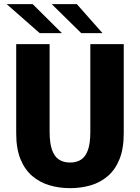

<svg xmlns="http://www.w3.org/2000/svg" viewBox="-20 -918 690 948"><path d="M326 11Q272.5 11 224.8 -3Q177 -17 139.8 -48.5Q102.5 -80 81.2 -132Q60 -184 60 -260V-700H225V-267Q225 -211.5 236.8 -178.2Q248.5 -145 271 -130.2Q293.5 -115.5 326 -115.5Q358.5 -115.5 380.8 -130.2Q403 -145 414.5 -178.2Q426 -211.5 426 -267V-700H591V-260Q591 -184 570 -132Q549 -80 512.2 -48.5Q475.5 -17 427.8 -3Q380 11 326 11ZM381 -754.5 235.5 -897.5H359.5L486 -754.5ZM176 -754.5 13 -897.5H141.5L285.5 -754.5Z"/></svg>

Font: Trispace Thin
Style: Bold
Weight: 700
Version: Version 1.210